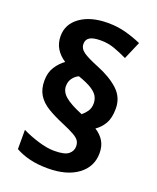

<svg xmlns="http://www.w3.org/2000/svg" viewBox="-144 -850 773 946"><g transform="rotate(20 243.0 -377.5)"><path d="M59 -391Q59 -434 78.5 -464Q98 -494 124 -512Q93 -532 76 -560Q59 -588 59 -625Q59 -688 113.5 -726.5Q168 -765 257 -765Q307 -765 350 -753.5Q393 -742 434 -724L394 -631Q361 -647 326.5 -659.5Q292 -672 254 -672Q214 -672 196 -661Q178 -650 178 -627Q178 -602 202.5 -585Q227 -568 282 -546Q352 -518 394.5 -479Q437 -440 437 -381Q437 -332 420 -302.5Q403 -273 376 -255Q406 -236 421.5 -210Q437 -184 437 -148Q437 -76 379 -33Q321 10 222 10Q169 10 127.5 0Q86 -10 52 -29V-130Q90 -111 137.5 -96.5Q185 -82 222 -82Q277 -82 297 -98.5Q317 -115 317 -139Q317 -156 309.5 -168Q302 -180 280.5 -192.5Q259 -205 216 -223Q166 -244 131 -265.5Q96 -287 77.5 -317Q59 -347 59 -391ZM168 -402Q168 -372 195.5 -348.5Q223 -325 281 -301L288 -298Q302 -309 314 -326Q326 -343 326 -368Q326 -388 316.5 -405Q307 -422 282.5 -437.5Q258 -453 212 -469Q195 -462 181.5 -444.5Q168 -427 168 -402Z"/></g></svg>

Font: Noto Sans Nag Mundari
Style: Bold
Weight: 700
Version: Version 1.000